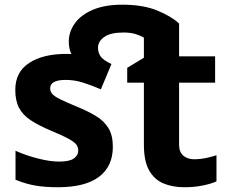

<svg xmlns="http://www.w3.org/2000/svg" viewBox="-20 -785 971 815"><path d="M226.1 9.8Q168.9 9.8 128.2 2.4Q87.4 -4.9 45.9 -22V-145Q90.3 -125 141.4 -112.1Q192.4 -99.1 231 -99.1Q274.4 -99.1 293.2 -112.1Q312 -125 312 -146Q312 -159.7 304.7 -170.4Q297.4 -181.2 272.5 -195.1Q247.6 -209 194.8 -231Q143.1 -252.9 109.9 -274.9Q76.7 -296.9 60.8 -327.1Q44.9 -357.4 44.9 -403.8Q44.9 -479.5 103.8 -517.8Q162.6 -556.2 261.2 -556.2Q272 -556.2 282.7 -555.7Q272 -579.6 272 -607.9Q272 -649.9 297.6 -685.8Q323.2 -721.7 374 -743.4Q424.8 -765.1 499 -765.1Q586.9 -765.1 647.2 -740.5Q707.5 -715.8 740.2 -685.1V-545.9H893.1V-434.1H740.2V-170.9Q740.2 -139.6 758.1 -124.3Q775.9 -108.9 805.2 -108.9Q829.6 -108.9 852.8 -113.8Q876 -118.7 898.9 -126V-15.1Q875 -4.4 839.6 2.7Q804.2 9.8 762.2 9.8Q713.4 9.8 674.6 -6.1Q635.7 -22 613.3 -61.3Q590.8 -100.6 590.8 -170.9V-434.1H520V-497.1L590.8 -540V-625Q575.7 -634.3 554.9 -640.6Q534.2 -647 503.9 -647Q449.2 -647 422.6 -628.2Q396 -609.4 396 -582Q396 -562.5 406.7 -546.1Q417.5 -529.8 453.1 -513.2L408.2 -405.8Q367.7 -423.3 331.8 -434.6Q295.9 -445.8 258.8 -445.8Q192.9 -445.8 192.9 -410.2Q192.9 -397 201.4 -386.7Q210 -376.5 234.6 -364Q259.3 -351.6 307.1 -332Q353.5 -313 387.7 -292.2Q421.9 -271.5 440.4 -241Q459 -210.4 459 -162.1Q459 -78.6 400.1 -34.4Q341.3 9.8 226.1 9.8Z"/></svg>

Font: Open Sans
Style: Bold
Weight: 700
Designer: Monotype Design Team
Foundry: Monotype Imaging Inc.
Version: Version 3.000; ttfautohint (v1.8.4)